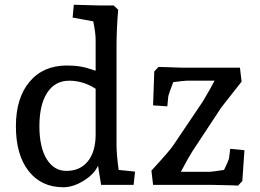

<svg xmlns="http://www.w3.org/2000/svg" viewBox="-20 -779 1094 809"><path d="M47 -247Q47 -366 104.5 -434.5Q162 -503 262 -503Q294 -503 320 -498.5Q346 -494 383 -481V-612Q383 -639 373 -689L286 -705L291 -759L397 -756H459L478 -738Q471 -658 471 -582V-169Q471 -128 480 -63L549 -56L543 0H406L393 -81Q377 -45 332.5 -17.5Q288 10 247 10Q154 10 100.5 -58.5Q47 -127 47 -247ZM260 -59Q317 -59 349.5 -98.5Q382 -138 383 -209V-405Q330 -439 272 -439Q212 -439 179 -388.5Q146 -338 146 -247Q146 -159 176.5 -109Q207 -59 260 -59ZM962 2 874 0H625L618 -60Q698 -147 711 -168L835 -352L868 -409Q876 -424 884 -439H766Q758 -439 710 -433Q690 -381 689 -372L685 -331L625 -335L630 -478L648 -497L683 -496L743 -494H991L998 -435L913 -327L791 -142Q776 -119 742 -55H862Q872 -55 924 -63Q942 -100 945 -112L950 -152L1010 -146L1001 -16L983 3Z"/></svg>

Font: Andada Pro Medium
Style: Regular
Weight: 500
Designer: Carolina Giovagnoli
Foundry: Huerta Tipografica
Version: Version 3.005; ttfautohint (v1.8.4)